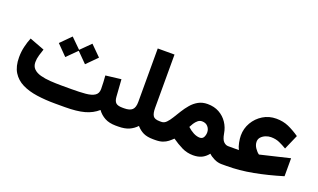

<svg xmlns="http://www.w3.org/2000/svg" viewBox="-74 -1097 2518 1518"><g transform="rotate(20 1185.5 -338.0)"><path d="M381.3 -545.9 464.8 -463.9 547.4 -545.9 633.8 -460 547.4 -373 464.8 -456.1 381.3 -373 295.9 -460ZM729 -344.7 858.9 -360.4 869.1 -215.8Q871.6 -180.7 887.7 -166Q903.8 -151.4 942.4 -151.4H953.6V0H942.4Q886.2 0 848.6 -20.5Q811 -41 786.6 -75.2Q741.7 -35.2 677.7 -17.6Q613.8 0 513.7 0H432.1Q349.1 0 277.6 -10.3Q206.1 -20.5 152.3 -47.1Q98.6 -73.7 68.6 -122.1Q38.6 -170.4 38.6 -247.1Q38.6 -293.5 48.8 -336.9Q59.1 -380.4 74.2 -417L199.7 -369.6Q191.4 -346.2 182.1 -314.9Q172.9 -283.7 172.9 -254.9Q172.9 -219.7 194.3 -198.7Q215.8 -177.7 252.4 -167.7Q289.1 -157.7 335.4 -154.5Q381.8 -151.4 432.1 -151.4H513.7Q583 -151.4 632.3 -155.8Q681.6 -160.2 708 -177.5Q734.4 -194.8 734.4 -232.4Q734.4 -258.3 732.7 -289.6Q731 -320.8 729 -344.7Z M1045.4 -237.3V-687H1186.5V-237.3Q1186.5 -192.9 1200 -172.1Q1213.4 -151.4 1255.9 -151.4H1271.5V0H1256.8Q1205.6 0 1173.3 -15.4Q1141.1 -30.8 1115.2 -60.5Q1088.9 -32.2 1053 -16.1Q1017.1 0 961.4 0H934.1V-151.4H957.5Q1004.4 -151.4 1024.9 -170.9Q1045.4 -190.4 1045.4 -237.3Z M1273.4 0H1252L1252.4 -151.4H1271Q1293.5 -151.4 1311.8 -169.9Q1330.1 -188.5 1348.1 -218Q1366.2 -247.6 1386.5 -280.3Q1406.7 -313 1431.9 -342.5Q1457 -372.1 1490.2 -390.6Q1523.4 -409.2 1567.4 -409.2Q1623.5 -409.2 1665.5 -385.7Q1707.5 -362.3 1733.9 -322.8Q1760.3 -283.2 1768.1 -234.4Q1776.4 -185.5 1794.4 -168.5Q1812.5 -151.4 1832 -151.4H1844.7V0H1831.5Q1800.3 0 1769.8 -14.6Q1739.3 -29.3 1721.2 -47.4Q1695.8 -16.1 1666 -2.4Q1636.2 11.2 1595.7 11.2Q1544.4 11.2 1500 -10.7Q1455.6 -32.7 1413.6 -62.5Q1396.5 -45.9 1378.4 -31.7Q1360.4 -17.6 1335.7 -8.8Q1311 0 1273.4 0ZM1572.3 -265.6Q1552.7 -265.6 1537.4 -252.7Q1522 -239.7 1510.7 -222.2Q1499.5 -204.6 1492.2 -189.5Q1520.5 -164.1 1544.9 -151.9Q1560.5 -144 1573.7 -140.9Q1586.9 -137.7 1596.7 -137.7Q1620.6 -137.7 1630.4 -156.2Q1640.1 -174.8 1640.1 -196.8Q1640.1 -224.1 1622.1 -244.9Q1604 -265.6 1572.3 -265.6Z M1922.9 -151.4Q1910.6 -174.8 1904.3 -207.5Q1897.9 -240.2 1897.9 -265.6Q1897.9 -324.7 1927.2 -375Q1956.5 -425.3 2006.3 -455.8Q2056.2 -486.3 2117.2 -486.3Q2175.3 -486.3 2221.4 -465.8Q2267.6 -445.3 2315.9 -412.1L2261.7 -288.1Q2230.5 -306.6 2199.2 -320.6Q2168 -334.5 2127.4 -334.5Q2106 -334.5 2083.7 -325.7Q2061.5 -316.9 2046.6 -300.8Q2031.7 -284.7 2031.7 -261.7Q2031.7 -234.9 2049.1 -209.5Q2066.4 -184.1 2083.5 -172.9Q2084.5 -172.4 2086.2 -172.9Q2087.9 -173.3 2089.4 -173.8L2333 -231.9V-80.6Q2209.5 -43 2095.5 -21.5Q1981.4 0 1873.5 0H1825.2V-151.4Z"/></g></svg>

Font: Vazirmatn FD Black
Style: Regular
Weight: 900
Designer: Saber Rastikerdar
Foundry: Saber Rastikerdar
Version: Version 33.003